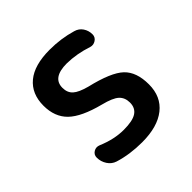

<svg xmlns="http://www.w3.org/2000/svg" viewBox="-146 -656 792 792"><g transform="rotate(-45 250.0 -260.0)"><path d="M242.2 -217.8Q147.5 -242.2 107.9 -280.8Q68.4 -319.3 68.4 -384.8Q68.4 -454.1 114.3 -492.2Q160.2 -530.3 250 -530.3Q315.4 -530.3 375 -512.7Q396.5 -506.8 408.2 -489.3Q419.9 -471.7 419.9 -450.2Q419.9 -433.6 405.8 -424.3Q391.6 -415 376 -419.9Q317.4 -439.5 259.8 -440.4Q175.8 -440.4 175.8 -381.8Q175.8 -353.5 193.4 -337.4Q210.9 -321.3 254.9 -309.6Q362.3 -284.2 400.4 -248Q438.5 -211.9 438.5 -139.6Q438.5 -68.4 389.2 -29.3Q339.8 9.8 250 9.8Q178.7 9.8 119.1 -8.8Q97.7 -15.6 85 -35.2Q72.3 -54.7 72.3 -78.1Q72.3 -94.7 86.4 -103.5Q100.6 -112.3 117.2 -105.5Q176.8 -80.1 232.4 -80.1Q284.2 -80.1 307.1 -95.2Q330.1 -110.4 330.1 -141.6Q330.1 -170.9 311.5 -188Q293 -205.1 242.2 -217.8Z"/></g></svg>

Font: Rounded Mgen+ 1m medium
Style: Regular
Weight: 500
Designer: [Source Han Sans]
Ryoko NISHIZUKA  (kana & ideographs); Paul D. Hunt (Latin, Greek & Cyrillic); Wenlong ZHANG  (bopomofo
Version: Version 1.059.20150602